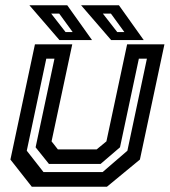

<svg xmlns="http://www.w3.org/2000/svg" viewBox="-20 -708 644 728"><path d="M100.5 0 19.5 -103 112.5 -540H254L175.5 -172L199.5 -141.5H346.5L383.5 -172L462 -540H603.5L510.5 -103L385.5 0ZM145 -55.5H369L463 -136.5L537 -485.5H506.5L435 -149.5L361.5 -86.5H165.5L115 -149.5L186.5 -485.5H155.5L81.5 -136.5ZM525 -556H401.5L287.5 -688H431ZM451.5 -586.5 400.5 -656.5H370L424.5 -586.5ZM329 -556H205.5L91.5 -688H235ZM255.5 -586.5 204.5 -656.5H174L228.5 -586.5Z"/></svg>

Font: Tourney SemiBold
Style: Italic
Weight: 600
Italic angle: -12°
Version: Version 1.015